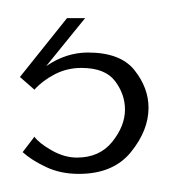

<svg xmlns="http://www.w3.org/2000/svg" viewBox="-20 -20 204 212"><path d="M67 172Q47 172 31 164.5Q15 157 5 148L18 131Q23 138 37 146Q51 154 65 154Q90 154 104 136.5Q118 119 118 101Q118 84 107 69.5Q96 55 70 55Q54 55 40.5 62Q27 69 18 79L2 65L54 0H74L31 53Q53 38 77 38Q113 38 128.5 57.5Q144 77 144 99Q144 124 124.5 148Q105 172 67 172Z"/></svg>

Font: Smooch Sans Thin Light
Style: Regular
Weight: 300
Version: Version 1.010